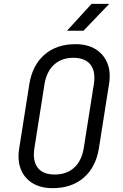

<svg xmlns="http://www.w3.org/2000/svg" viewBox="-20 -970 640 1000"><path d="M254 10Q192 10 149.5 -16Q107 -42 88.5 -88.5Q70 -135 80 -197L133 -533Q149 -631 212 -685.5Q275 -740 373 -740Q435 -740 477.5 -714Q520 -688 539 -641.5Q558 -595 548 -533L495 -197Q479 -99 416 -44.5Q353 10 254 10ZM265 -61Q327 -61 366 -96.5Q405 -132 416 -197L469 -533Q479 -598 451 -633.5Q423 -669 362 -669Q301 -669 262 -633.5Q223 -598 212 -533L159 -197Q149 -132 176.5 -96.5Q204 -61 265 -61ZM329 -810 457 -950H549L415 -810Z"/></svg>

Font: JetBrains Mono NL Light
Style: Italic
Weight: 300
Italic angle: -9°
Designer: Philipp Nurullin, Konstantin Bulenkov
Foundry: JetBrains
Version: Version 2.304; ttfautohint (v1.8.4.7-5d5b)